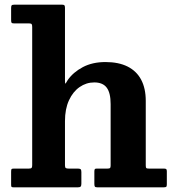

<svg xmlns="http://www.w3.org/2000/svg" viewBox="-20 -800 753 820"><path d="M105 -700Q113.2 -700 115.4 -696.6Q117.5 -693.2 117.5 -684.7V-94.8Q117.5 -85.8 114.9 -82.9Q112.2 -80 103 -80H39.2Q30.5 -80 29 -77.3Q27.5 -74.5 27.5 -65.8V-11.3Q27.5 -4.3 29.1 -2.1Q30.7 0 37.5 0H313Q321.8 0 324.6 -3.4Q327.5 -6.7 327.5 -15.5V-65.3Q327.5 -74.5 324.3 -77.3Q321 -80 312.5 -80H273.5Q264.3 -80 260.9 -82.4Q257.5 -84.8 257.5 -93.8V-283Q257.5 -334.5 274.5 -371.5Q291.5 -408.5 320 -428.2Q348.5 -448 382.5 -448Q419 -448 435.7 -425.7Q452.5 -403.5 452.5 -355.5V-93.5Q452.5 -84.8 450 -82.4Q447.5 -80 438.7 -80H392.5Q386 -80 384.5 -76.8Q383 -73.5 383 -66.8V-14.8Q383 -6.5 385 -3.3Q387 0 395.3 0H679.3Q687 0 689.8 -2.1Q692.5 -4.3 692.5 -12.5V-68.5Q692.5 -75.5 689.9 -77.8Q687.3 -80 680.3 -80H616.8Q607 -80 604.8 -82.1Q602.5 -84.3 602.5 -93.8V-369Q602.5 -422.5 582.9 -459.5Q563.3 -496.5 524.9 -515.8Q486.5 -535 430.5 -535Q374.8 -535 333.9 -513.4Q293 -491.8 269.5 -458.5Q265.3 -452.3 262.5 -446.9Q259.8 -441.5 258.6 -443.5Q257.5 -445.5 257.5 -460V-766.3Q257.5 -774 255.3 -777Q253 -780 245.8 -780H40.7Q32 -780 29.7 -777Q27.5 -774 27.5 -765.5V-714.2Q27.5 -705.2 29.7 -702.6Q32 -700 41.5 -700Z"/></svg>

Font: Besley
Style: Regular
Weight: 400
Designer: Owen Earl
Foundry: indestructible type*
Version: Version 4.000